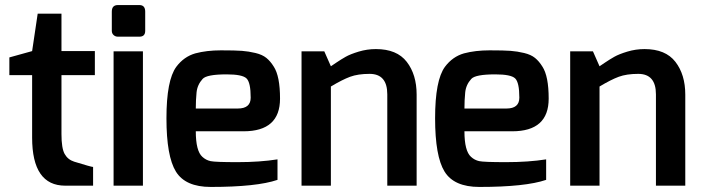

<svg xmlns="http://www.w3.org/2000/svg" viewBox="-20 -734 2770 759"><path d="M223 -680V-532H355V-437H223V-204Q223 -148 235.5 -125.5Q248 -103 273 -95Q341 -74 348 -74V0H238Q107 0 107 -190V-437H17V-507L107 -532L129 -680Z M531 -714Q554 -714 554 -688V-612Q554 -589 531 -589H446Q436 -589 429 -595.5Q422 -602 422 -612V-688Q422 -714 446 -714ZM429 0V-531H545V0Z M677 -470Q707 -510 752 -523Q797 -535 853.5 -535Q910 -535 936.5 -533Q963 -531 990 -524.5Q1017 -518 1033 -505Q1049 -492 1062 -471Q1087 -433 1087 -344Q1087 -215 943 -215H754Q754 -137 780 -114Q794 -101 812.5 -97Q831 -93 919 -93Q1007 -93 1077 -104V-23Q995 5 813 5Q713 5 675.5 -55.5Q638 -116 638 -266.5Q638 -417 677 -470ZM971 -348Q971 -408 954.5 -424Q938 -440 876 -440Q797 -440 781 -422Q760 -399 757 -368.5Q754 -338 754 -305H920Q971 -305 971 -348Z M1511 -361Q1511 -442 1441 -442Q1395 -442 1364 -430.5Q1333 -419 1288 -392V0H1172V-531H1262L1288 -472Q1291 -474 1309.5 -486.5Q1328 -499 1346.5 -509.5Q1365 -520 1398 -530Q1431 -540 1466 -540Q1549 -540 1588 -489.5Q1627 -439 1627 -360V0H1511Z M1739 -470Q1769 -510 1814 -523Q1859 -535 1915.5 -535Q1972 -535 1998.5 -533Q2025 -531 2052 -524.5Q2079 -518 2095 -505Q2111 -492 2124 -471Q2149 -433 2149 -344Q2149 -215 2005 -215H1816Q1816 -137 1842 -114Q1856 -101 1874.5 -97Q1893 -93 1981 -93Q2069 -93 2139 -104V-23Q2057 5 1875 5Q1775 5 1737.5 -55.5Q1700 -116 1700 -266.5Q1700 -417 1739 -470ZM2033 -348Q2033 -408 2016.5 -424Q2000 -440 1938 -440Q1859 -440 1843 -422Q1822 -399 1819 -368.5Q1816 -338 1816 -305H1982Q2033 -305 2033 -348Z M2573 -361Q2573 -442 2503 -442Q2457 -442 2426 -430.5Q2395 -419 2350 -392V0H2234V-531H2324L2350 -472Q2353 -474 2371.5 -486.5Q2390 -499 2408.5 -509.5Q2427 -520 2460 -530Q2493 -540 2528 -540Q2611 -540 2650 -489.5Q2689 -439 2689 -360V0H2573Z"/></svg>

Font: Exo
Style: DemiBold
Weight: 600
Designer: Natanael Gama
Version: Version 1.00